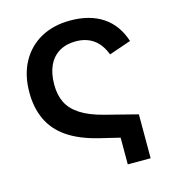

<svg xmlns="http://www.w3.org/2000/svg" viewBox="-100 -611 720 811"><g transform="rotate(-15 260.0 -205.0)"><path d="M359 120V-60L420 18L267 -19Q187 -39 136 -74Q85 -109 60.5 -161Q36 -213 36 -280Q36 -357 66.5 -413Q97 -469 152 -499.5Q207 -530 281 -530Q366 -530 422.5 -492.5Q479 -455 503 -381L407 -348Q373 -439 280 -439Q239 -439 208.5 -421Q178 -403 162 -368.5Q146 -334 146 -285Q146 -240 162.5 -206.5Q179 -173 217 -148.5Q255 -124 318 -108L459 -72V120Z"/></g></svg>

Font: TikTok Sans 24pt Medium
Style: Regular
Weight: 500
Version: Version 4.000